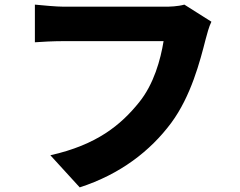

<svg xmlns="http://www.w3.org/2000/svg" viewBox="-20 -759 1040 831"><path d="M721 -227C807 -343 846 -495 870 -589C876 -611 884 -643 895 -665L778 -739C749 -731 715 -730 693 -730H257C224 -730 162 -736 131 -739V-576C158 -578 208 -581 257 -581H688C675 -501 646 -395 582 -316C503 -218 399 -132 198 -87L325 52C501 -5 631 -106 721 -227Z"/></svg>

Font: Glow Sans SC Normal ExtraBold
Style: Regular
Weight: 800
Designer: Ryoko NISHIZUKA (kana, bopomofo & ideographs); Paul D. Hunt (Latin, Greek & Cyrillic); Sandoll Communications, Soo-young
Version: Version 0.93